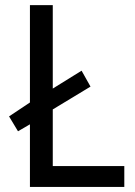

<svg xmlns="http://www.w3.org/2000/svg" viewBox="-20 -735 532 755"><path d="M97.7 -332V-714.8H187.5V-386.7L300.8 -457L335.9 -394.5L187.5 -304.7V-82H468.8V0H97.7V-246.1L50.8 -218.8L15.6 -277.3Z"/></svg>

Font: Droid Sans Fallback
Style: Regular
Weight: 400
Designer: Steve Matteson
Foundry: Ascender Corporation
Version: 3.00 (Khmer version)